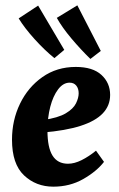

<svg xmlns="http://www.w3.org/2000/svg" viewBox="-20 -687 448 720"><path d="M264 -436Q328 -436 360.5 -406Q393 -376 393 -331Q393 -291 365.5 -262Q338 -233 282 -215Q226 -197 140 -190L142 -237Q198 -245 226.5 -262Q255 -279 265 -299.5Q275 -320 275 -337Q275 -355 266 -366Q257 -377 241 -377Q217 -377 198 -352Q179 -327 168.5 -286.5Q158 -246 158 -197Q158 -134 177 -103.5Q196 -73 235 -73Q259 -73 286 -86.5Q313 -100 340 -122L370 -80Q342 -44 292 -15.5Q242 13 180 13Q115 13 70 -29.5Q25 -72 25 -163Q25 -236 55 -298Q85 -360 139 -398Q193 -436 264 -436ZM358 -496 319 -466Q283 -501 248 -542.5Q213 -584 193 -620L270 -667ZM221 -500 184 -469Q147 -499 109.5 -540.5Q72 -582 50 -618L123 -666Z"/></svg>

Font: Yrsa
Style: Bold Italic
Weight: 700
Italic angle: -7.10001°
Version: Version 2.004